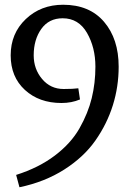

<svg xmlns="http://www.w3.org/2000/svg" viewBox="-20 -682 565 809"><path d="M239 -248Q145 -248 85 -303Q25 -358 25 -449Q25 -541 88.5 -601.5Q152 -662 246 -662Q357 -662 418.5 -590Q480 -518 480 -401Q480 -317 455.5 -238.5Q431 -160 382 -90Q333 -20 250.5 32.5Q168 85 62 107L48 55Q143 25 211 -26.5Q279 -78 315 -141.5Q351 -205 366.5 -268.5Q382 -332 382 -401Q382 -482 346.5 -543.5Q311 -605 244 -605Q186 -605 154 -560Q122 -515 122 -449Q122 -391 157.5 -349Q193 -307 248 -307Q289 -307 310 -310L317 -263Q282 -248 239 -248Z"/></svg>

Font: Andada
Style: Regular
Weight: 400
Designer: Carolina Giovagnoli
Foundry: Carolina Giovagnoli
Version: Version 1.003